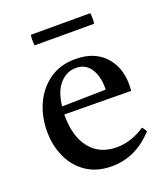

<svg xmlns="http://www.w3.org/2000/svg" viewBox="-126 -751 748 854"><g transform="rotate(-20 248.5 -324.5)"><path d="M259 12Q188 12 139 -21Q90 -54 64.5 -109.5Q39 -165 39 -232Q39 -301 65.5 -360Q92 -419 143 -455.5Q194 -492 267 -492Q355 -492 404.5 -439.5Q454 -387 454 -304Q454 -294 453.5 -286.5Q453 -279 452 -274L137 -277Q137 -273 137 -270Q137 -172 182 -116Q227 -60 308 -60Q376 -60 442 -104Q452 -92 457 -81Q372 12 259 12ZM140 -314 347 -318Q348 -320 348 -323.5Q348 -327 348 -328Q348 -382 324.5 -418Q301 -454 255 -454Q212 -454 180 -419Q148 -384 140 -314ZM118 -661H400Q403 -636 400 -611H118Q115 -636 118 -661Z"/></g></svg>

Font: Tiro Kannada
Style: Regular
Weight: 400
Designer: Kannada: John Hudson & Fiona Ross. Latin: John Hudson.
Foundry: Tiro Typeworks Ltd.
Version: Version 1.52